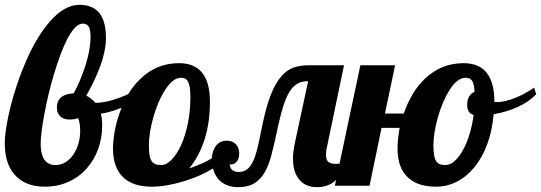

<svg xmlns="http://www.w3.org/2000/svg" viewBox="-34 -771 2246 797"><path d="M25.9 -46.9Q-14.2 -93.3 -14.2 -175.8Q-14.2 -202.6 -8.1 -241.9Q-2 -281.2 9.3 -326.7Q33.7 -424.3 74.2 -517.6Q119.1 -620.1 172.9 -681.6Q233.4 -751 295.9 -751Q348.1 -751 376 -719.7Q405.8 -685.5 405.8 -613.8Q405.8 -557.1 377.9 -485.4Q356.9 -431.2 324.2 -374Q345.2 -363.8 361.8 -344.2Q405.3 -344.2 460.4 -364.7Q509.8 -382.3 544.9 -407.2L554.2 -379.9Q526.4 -350.6 482.4 -329.3Q438.5 -308.1 384.8 -298.8Q390.1 -280.3 390.1 -249Q390.1 -199.2 374 -153.8Q357.9 -108.4 327.1 -73.2Q295.4 -36.6 250.7 -16.4Q206.1 3.9 151.9 3.9Q69.8 3.9 25.9 -46.9ZM272 -131.8Q285.2 -151.9 292 -176.5Q298.8 -201.2 298.8 -226.1Q298.8 -263.2 290 -280.8Q280.3 -277.3 273.7 -276.1Q267.1 -274.9 253.9 -274.9Q230 -274.9 216.1 -288.1Q202.1 -301.3 202.1 -324.2Q202.1 -354 222.2 -369.1Q238.3 -381.3 272 -383.8Q298.8 -432.1 320.3 -497.6Q341.8 -564.5 341.8 -618.2Q341.8 -648.4 334.2 -660.6Q326.7 -672.9 309.1 -672.9Q293.5 -672.9 277.3 -656.2Q261.2 -639.6 245.6 -609.9Q217.3 -554.7 189.9 -462.9Q166.5 -385.3 149.9 -295.9Q134.8 -215.8 134.8 -172.9Q134.8 -132.3 148.9 -110.4Q164.1 -85.9 195.8 -85.9Q219.2 -85.9 238.8 -98.1Q258.3 -110.4 272 -131.8Z M883.3 -17.1Q859.9 -35.6 850.1 -71.8Q798.8 -39.6 727.5 -18.1Q654.8 3.9 595.2 3.9Q521 3.9 480.5 -32.2Q435.1 -72.3 435.1 -153.8Q435.1 -184.6 441.4 -221.9Q447.8 -259.3 460.9 -297.4Q491.2 -388.2 547.4 -442.4Q615.2 -508.8 709 -508.8Q837.4 -508.8 837.4 -349.1Q837.4 -260.7 814.7 -190.7Q792 -120.6 751 -71.8Q810.1 -91.8 845.2 -113.8Q847.7 -147.9 863.8 -167.5Q879.9 -187 907.2 -187Q930.7 -187 944.8 -172.6Q959 -158.2 959 -134.8Q959 -113.3 949.2 -100.8Q939.5 -88.4 924.8 -88.4Q921.4 -88.4 919.4 -88.9Q920.4 -75.2 927.7 -67.9Q937 -57.1 958 -57.1Q981.4 -57.1 996.6 -72.3Q1011.7 -87.4 1022.9 -116.2Q1033.2 -145.5 1040 -178.7Q1045.4 -206.5 1051.8 -235.8L1055.2 -252Q1070.8 -328.6 1090.1 -377.4Q1109.4 -426.3 1133.8 -454.1Q1155.8 -480 1183.3 -490Q1210.9 -500 1247.1 -500H1394L1323.2 -160.2Q1319.3 -147.5 1319.3 -127.9Q1319.3 -107.4 1328.9 -99.1Q1338.4 -90.8 1360.4 -90.8Q1373 -90.8 1378.9 -92.3Q1384.8 -93.8 1392.1 -97.2Q1388.7 -47.4 1355.5 -19Q1340.8 -6.3 1322 -0.2Q1303.2 5.9 1282.2 5.9Q1236.3 5.9 1210.9 -22.5Q1182.1 -53.7 1182.1 -113.8Q1182.1 -139.2 1190.4 -179.2L1245.1 -434.1Q1218.8 -434.1 1200.2 -423.3Q1181.6 -412.6 1167.5 -389.6Q1153.8 -367.7 1142.6 -332.5Q1131.3 -297.4 1119.1 -242.2L1117.2 -232.4Q1102.1 -161.6 1091.6 -123.5Q1081.1 -85.4 1066.4 -58.6Q1048.3 -25.9 1021.7 -10Q995.1 5.9 955.1 5.9Q911.1 5.9 883.3 -17.1ZM718.3 -169.4Q735.8 -209 746.1 -260.3Q756.3 -311.5 756.3 -367.2Q756.3 -410.2 748 -429.2Q739.7 -448.2 717.3 -448.2Q683.6 -448.2 651.4 -397.5Q621.6 -351.6 602.5 -284.2Q584 -218.3 584 -167Q584 -142.1 586.7 -126.5Q589.4 -110.8 595.7 -102.1Q601.6 -93.3 610.8 -89.6Q620.1 -85.9 635.3 -85.9Q656.7 -85.9 678.5 -108.2Q700.2 -130.4 718.3 -169.4Z M1661.6 -32.2Q1616.2 -72.3 1616.2 -153.8Q1616.2 -191.9 1625 -240.2H1549.8L1500 0H1356L1461.9 -500H1606L1564 -299.8H1642.1Q1656.2 -341.3 1678 -378.4Q1699.7 -415.5 1729 -443.4Q1796.9 -508.8 1890.1 -508.8Q2018.1 -508.8 2018.1 -349.1V-348.1Q2021 -347.2 2022.9 -347.2H2028.8Q2062 -347.2 2107.4 -365.7Q2147.5 -382.3 2183.1 -407.2L2191.9 -379.9Q2162.6 -349.1 2116.5 -327.6Q2070.3 -306.2 2015.1 -296.9Q2009.3 -229 1988.8 -173.1Q1968.3 -117.2 1935.5 -77.1Q1903.8 -38.1 1862.8 -17.1Q1821.8 3.9 1775.9 3.9Q1702.1 3.9 1661.6 -32.2ZM1886.7 -146Q1902.8 -174.3 1914.6 -212.4Q1926.3 -250.5 1932.1 -293.9Q1917.5 -297.9 1911.4 -308.6Q1905.3 -319.3 1905.3 -335.9Q1905.3 -356.4 1913.3 -370.1Q1921.4 -383.8 1936 -390.1Q1934.1 -421.9 1925.8 -435.5Q1921.4 -442.4 1914.8 -445.3Q1908.2 -448.2 1897.9 -448.2Q1880.9 -448.2 1864 -434.8Q1847.2 -421.4 1832 -397.5Q1802.7 -351.1 1783.7 -284.2Q1765.1 -218.3 1765.1 -167Q1765.1 -119.1 1776.4 -102.1Q1782.2 -93.3 1791.5 -89.6Q1800.8 -85.9 1815.9 -85.9Q1834 -85.9 1852.1 -101.6Q1870.1 -117.2 1886.7 -146Z"/></svg>

Font: Pattaya
Style: Regular
Weight: 400
Designer: Pablo Impallari / Thai characters Designed by Thanarat Vachiruckul and Suppakit Chalermlarp
Foundry: Pablo Impallari
Version: Version 2.001